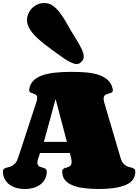

<svg xmlns="http://www.w3.org/2000/svg" viewBox="-24 -1255 919 1275"><path d="M267.6 -313H420.4L345.2 -597.2ZM141.6 0Q105.5 0 78.1 -9.3Q50.8 -18.6 32.5 -34.4Q14.2 -50.3 4.9 -71Q-4.4 -91.8 -4.4 -115.2Q-4.4 -127 1 -132.1Q6.3 -137.2 15.1 -140.1Q23.9 -143.1 34.9 -145.5Q45.9 -147.9 57.1 -154.3Q68.4 -160.6 78.6 -172.6Q88.9 -184.6 96.2 -207L216.3 -573.2Q219.7 -583.5 221.4 -591.3Q223.1 -599.1 223.1 -605Q223.1 -620.1 214.8 -625.5Q206.5 -630.9 196.5 -633.8Q186.5 -636.7 178.2 -640.9Q169.9 -645 169.9 -657.7Q169.9 -661.1 170.4 -663.1Q175.3 -696.8 197.3 -719Q219.2 -741.2 255.6 -754.2Q292 -767.1 341.3 -772.5Q390.6 -777.8 450.2 -777.8Q500.5 -777.8 546.6 -774.2Q592.8 -770.5 629.9 -758.3Q667 -746.1 691.9 -723.6Q716.8 -701.2 724.6 -663.1Q725.6 -658.2 725.6 -656.2Q725.6 -647.9 720.9 -643.8Q716.3 -639.6 709.5 -637.2Q702.6 -634.8 694.8 -633.1Q687 -631.3 680.2 -627.9Q673.3 -624.5 668.7 -617.9Q664.1 -611.3 664.1 -599.6Q664.1 -589.4 668.5 -573.2L776.4 -207Q782.7 -185.1 792.5 -172.9Q802.2 -160.6 813.2 -154.3Q824.2 -147.9 835.2 -145.5Q846.2 -143.1 855 -140.1Q863.8 -137.2 869.1 -132.1Q874.5 -127 874.5 -115.2Q874.5 -54.2 811.5 -27.1Q748.5 0 629.4 0Q571.8 0 527.1 -6.6Q482.4 -13.2 451.7 -27.1Q420.9 -41 405 -63Q389.2 -85 389.2 -115.2Q389.2 -125.5 393.8 -130.6Q398.4 -135.7 405.3 -138.4Q412.1 -141.1 420.4 -143.1Q428.7 -145 435.5 -148.7Q442.4 -152.3 447 -159.4Q451.7 -166.5 451.7 -179.7Q451.7 -190.9 448.2 -205.1L440.4 -238.8H242.2L230.5 -205.1Q224.1 -186.5 224.1 -174.8Q224.1 -163.6 228.8 -157.5Q233.4 -151.4 240.2 -148.2Q247.1 -145 255.4 -143.1Q263.7 -141.1 270.5 -138.4Q277.3 -135.7 282 -130.4Q286.6 -125 286.6 -115.2Q286.6 -91.8 277.3 -71Q268.1 -50.3 249.8 -34.4Q231.4 -18.6 204.3 -9.3Q177.2 0 141.6 0ZM532.2 -877Q532.2 -869.1 528.3 -860.8Q524.4 -852.5 517.8 -845.5Q511.2 -838.4 502.7 -834Q494.1 -829.6 485.4 -829.6Q467.8 -829.6 436.8 -845.7Q405.8 -861.8 356 -898.9Q336.9 -913.1 314.7 -929Q292.5 -944.8 270.3 -962.4Q248 -980 227.3 -998.8Q206.5 -1017.6 190.4 -1037.8Q174.3 -1058.1 164.8 -1079.3Q155.3 -1100.6 155.3 -1123Q155.3 -1143.1 163.6 -1163.1Q171.9 -1183.1 187 -1199Q202.1 -1214.8 223.4 -1224.9Q244.6 -1234.9 271 -1234.9Q304.2 -1234.9 330.3 -1214.8Q356.4 -1194.8 379.2 -1163.3Q401.9 -1131.8 423.1 -1093.3Q444.3 -1054.7 467.8 -1017.6Q486.8 -987.8 499.3 -965.8Q511.7 -943.8 519 -927.5Q526.4 -911.1 529.3 -899.2Q532.2 -887.2 532.2 -877Z"/></svg>

Font: Corben
Style: Bold
Weight: 700
Designer: vernon adams
Foundry: vernon adams
Version: Version 1.101; ttfautohint (v1.6)